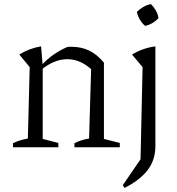

<svg xmlns="http://www.w3.org/2000/svg" viewBox="-20 -724 868 944"><path d="M44 0V-20Q58 -27 75 -32.5Q92 -38 117 -43L126 -394L75 -456Q125 -487 182 -496L190 -401V-41L267 -21V0ZM346 0V-20Q360 -27 377 -33Q394 -39 418 -43L428 -384L491 -416V-41L569 -21V0ZM183 -381 182 -401Q211 -433 243.5 -455.5Q276 -478 311 -493Q317 -494 322.5 -494Q328 -494 332 -494Q379 -494 418 -475.5Q457 -457 491 -416L428 -384Q373 -433 311 -433Q247 -433 183 -381ZM592 200 584 186 671 59 681 -394 629 -456Q656 -472 684.5 -482Q713 -492 744 -496V-6Q744 64 704.5 114Q665 164 592 200ZM722 -704Q736 -690 746.5 -672Q757 -654 759 -635Q747 -621 729 -610.5Q711 -600 693 -597Q678 -610 667.5 -628Q657 -646 653 -665Q666 -679 684 -689.5Q702 -700 722 -704Z"/></svg>

Font: Piazzolla Thin Light
Style: Regular
Weight: 300
Version: Version 2.005